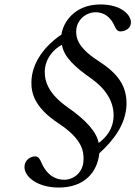

<svg xmlns="http://www.w3.org/2000/svg" viewBox="-20 -727 608 862"><path d="M90 23C89 65 146 115 244 115C357 115 417 48 426 -39C489 -96 546 -169 548 -259C549 -341 511 -396 421 -454C324 -516 322 -562 322 -587C323 -636 364 -672 410 -672C447 -672 477 -650 494 -611C501 -595 508 -586 520 -586C538 -586 567 -596 568 -626C568 -660 525 -707 431 -707C310 -707 262 -621 256 -572C182 -522 123 -447 121 -360C120 -312 132 -246 243 -173C352 -101 356 -46 355 -9C354 46 312 80 268 80C235 80 192 65 165 1C159 -13 152 -25 138 -25C121 -25 90 -12 90 23ZM181 -406C182 -463 220 -506 258 -526C266 -472 317 -425 389 -375C454 -329 491 -272 490 -207C489 -147 456 -110 423 -85C414 -135 365 -189 284 -245C203 -302 180 -356 181 -406Z"/></svg>

Font: Heuristica
Style: Italic
Weight: 400
Italic angle: -13°
Version: Version 1.0.1